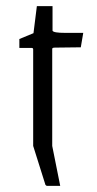

<svg xmlns="http://www.w3.org/2000/svg" viewBox="-20 -601 315 625"><path d="M88 -440Q88 -445 83 -445H43V-474L89 -493L100 -581H151V-501Q154 -494 192 -494H251L243 -447L159 -446Q150 -446 150 -442V-126L176 4H132L128 1L88 -126Z"/></svg>

Font: Gafata
Style: Regular
Weight: 400
Designer: Lautaro Hourcade
Foundry: Lautaro Hourcade
Version: Version 4.002; ttfautohint (v0.94.20-1c74) -l 7 -r 28 -G 0 -